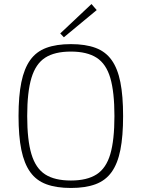

<svg xmlns="http://www.w3.org/2000/svg" viewBox="-20 -921 704 953"><path d="M332 -702Q404 -702 454 -683.5Q504 -665 534 -623Q564 -581 577.5 -513Q591 -445 591 -345Q591 -245 577.5 -177Q564 -109 534 -67Q504 -25 454 -6.5Q404 12 332 12Q260 12 210 -6.5Q160 -25 130 -67Q100 -109 86 -177Q72 -245 72 -345Q72 -445 86 -513Q100 -581 130 -623Q160 -665 210 -683.5Q260 -702 332 -702ZM332 -665Q251 -665 204 -634.5Q157 -604 136 -534Q115 -464 115 -345Q115 -226 136 -156Q157 -86 204 -55.5Q251 -25 332 -25Q412 -25 459.5 -55.5Q507 -86 527.5 -156Q548 -226 548 -345Q548 -464 527.5 -534Q507 -604 459.5 -634.5Q412 -665 332 -665ZM434 -901 460 -871 297 -736 279 -755Z"/></svg>

Font: Exo 2 ExtraLight
Style: Regular
Weight: 250
Designer: Natanael Gama
Foundry: Natanael Gama
Version: Version 2.010